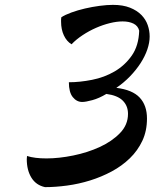

<svg xmlns="http://www.w3.org/2000/svg" viewBox="-20 -733 635 789"><path d="M232 -662Q247 -672 273 -681.5Q299 -691 329 -698Q359 -705 389.5 -709Q420 -713 444 -713Q485 -713 514 -701.5Q543 -690 561 -671.5Q579 -653 587 -630Q595 -607 595 -583Q595 -558 585.5 -530Q576 -502 558 -474Q540 -446 514.5 -419.5Q489 -393 458 -372Q524 -364 554 -332Q584 -300 584 -246Q584 -195 565 -154.5Q546 -114 513.5 -82.5Q481 -51 439 -28.5Q397 -6 350.5 8.5Q304 23 256 29.5Q208 36 165 36Q128 28 109 -3Q90 -34 90 -79Q90 -82 90.5 -85Q91 -88 91 -92Q122 -82 171 -82Q222 -82 281 -94Q340 -106 390 -129Q440 -152 473 -186Q506 -220 506 -265Q506 -298 484.5 -319.5Q463 -341 417 -347Q387 -329 359.5 -321.5Q332 -314 318 -314Q295 -314 279 -334Q263 -354 263 -395Q308 -395 358.5 -405Q409 -415 451 -439.5Q493 -464 521.5 -504.5Q550 -545 552 -607Q547 -627 528.5 -636Q510 -645 484 -645Q460 -645 431.5 -638Q403 -631 374.5 -618.5Q346 -606 319.5 -588.5Q293 -571 274 -551Q254 -563 242.5 -587.5Q231 -612 231 -644Q231 -649 231 -653Q231 -657 232 -662Z"/></svg>

Font: Kaushan Script
Style: Regular
Weight: 400
Designer: Pablo Impallari
Foundry: Pablo Impallari
Version: Version 1.002